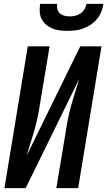

<svg xmlns="http://www.w3.org/2000/svg" viewBox="-20 -975 556 995"><path d="M3 0 124 -735H237L188 -441Q183 -407 176 -372.5Q169 -338 159.5 -304Q150 -270 139 -236Q128 -202 118 -168L396 -735H506L385 0H272L321 -294Q326 -328 333 -362.5Q340 -397 349.5 -431Q359 -465 370 -499Q381 -533 391 -567L113 0ZM329 -815Q309 -815 289 -817.5Q269 -820 251 -827.5Q233 -835 218.5 -847.5Q204 -860 195.5 -877Q187 -894 186 -914.5Q185 -935 188 -955H276Q274 -941 277.5 -927.5Q281 -914 290.5 -905.5Q300 -897 313.5 -893.5Q327 -890 342 -890Q356 -890 370.5 -893.5Q385 -897 397.5 -905.5Q410 -914 418 -927.5Q426 -941 428 -955H516Q513 -935 505 -914.5Q497 -894 483 -877Q469 -860 450.5 -847.5Q432 -835 411.5 -827.5Q391 -820 370 -817.5Q349 -815 329 -815Z"/></svg>

Font: Iosevka SS04 Oblique
Style: Bold
Weight: 700
Italic angle: -9°
Monospace: yes
Designer: Belleve Invis
Foundry: Belleve Invis
Version: Version 19.0.0; ttfautohint (v1.8.4)